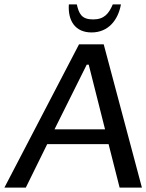

<svg xmlns="http://www.w3.org/2000/svg" viewBox="-42 -850 663 870"><path d="M601 0 428 -649H316L-22 0H75L172 -197H450L500 0ZM434 -264H205L351 -557H360ZM380 -762C328 -762 316 -787 306 -830H270C265 -757 298 -703 373 -703C448 -703 493 -758 506 -830H469C451 -788 430 -762 380 -762Z"/></svg>

Font: Gamestation Display
Style: Italic
Weight: 400
Designer: Jonas Hecksher
Foundry: Jonas Hecksher, Playtypeª, e-types AS
Version: Version 1.003